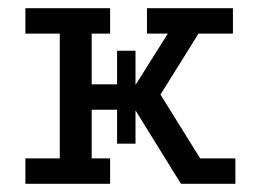

<svg xmlns="http://www.w3.org/2000/svg" viewBox="-20 -449 636 469"><path d="M42 -429H249V-367H204V-243H312L390 -367H339V-429H549V-367H465L372 -218L469 -62H555V0H422L310 -181H204V-62H249V0H42V-62H126V-367H42ZM266 -98V-325H311V-98Z"/></svg>

Font: Podkova
Style: Regular
Weight: 400
Designer: Ilya Yudin
Foundry: Cyreal (www.cyreal.org)
Version: Version 2.103